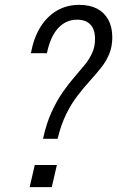

<svg xmlns="http://www.w3.org/2000/svg" viewBox="-20 -770 482 790"><path d="M157 -199Q171 -263 192.5 -309.5Q214 -356 238 -390.5Q262 -425 285.5 -452Q309 -479 328.5 -503Q348 -527 359.5 -552.5Q371 -578 371 -610Q371 -649 352 -669Q333 -689 297 -689Q251 -689 219 -654Q187 -619 173 -551H107Q119 -615 146.5 -659Q174 -703 214.5 -726.5Q255 -750 306 -750Q349 -750 379 -734.5Q409 -719 425.5 -689Q442 -659 442 -617Q442 -578 429.5 -548Q417 -518 396 -491.5Q375 -465 350 -437.5Q325 -410 299.5 -377Q274 -344 252.5 -300.5Q231 -257 217 -199ZM102 0 123 -91H214L193 0Z"/></svg>

Font: Instrument Sans Condensed
Style: Italic
Weight: 400
Width: 3
Italic angle: -13°
Designer: Rodrigo Fuenzalida
Foundry: fragTYPE
Version: Version 1.000;gftools[0.9.28]